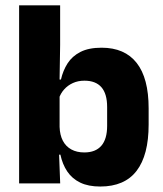

<svg xmlns="http://www.w3.org/2000/svg" viewBox="-20 -680 606 712"><path d="M351.7 11.7Q307.5 11.7 277.4 -2.9Q247.3 -17.5 229.4 -44.2Q211.6 -70.8 204 -106.4H164.5L201 -209.4Q202 -179.2 213.1 -158Q224.2 -136.9 244.5 -125.8Q264.8 -114.7 292.6 -114.7Q334.3 -114.7 355.8 -139.5Q377.3 -164.2 377.3 -213.5V-283.1Q377.3 -332.2 356.1 -356.5Q334.9 -380.8 293 -380.8Q269.3 -380.8 250.1 -372Q230.9 -363.2 217.7 -348.2Q204.4 -333.3 198.5 -314.5L163.8 -385H206Q213.5 -418.1 230.5 -444.9Q247.6 -471.7 278.3 -487.4Q309.1 -503.1 356.7 -503.1Q442.5 -503.1 486.8 -446.7Q531.2 -390.3 531.2 -278.2V-218.1Q531.2 -104.7 486.6 -46.5Q442 11.7 351.7 11.7ZM50.9 0V-660.3H203V-513.7L200.5 -356.1L201 -342.6V-154.2L198.5 -124.3L203.2 0Z"/></svg>

Font: Anek Odia Medium
Style: Regular
Weight: 500
Designer: Yesha Goshar & Mahesh Sahu (Odia), Yesha Goshar (Latin)
Foundry: Ek Type
Version: Version 1.003